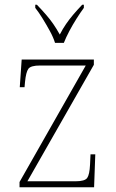

<svg xmlns="http://www.w3.org/2000/svg" viewBox="-20 -786 487 806"><path d="M62 0V-22L340 -511H148Q109 -511 99 -497Q89 -483 85 -442L83 -420H63L71 -536H374V-514L95 -25H297Q336 -25 346 -39Q356 -53 358 -95L360 -138H380L375 0ZM211 -606Q204 -629 189.5 -655.5Q175 -682 159 -708Q143 -734 128 -753V-766H135Q157 -743 173.5 -724Q190 -705 203.5 -685.5Q217 -666 231 -641Q244 -666 257.5 -685.5Q271 -705 287 -724Q303 -743 325 -766H332V-753Q318 -734 301.5 -708Q285 -682 271 -655.5Q257 -629 248 -606Z"/></svg>

Font: Noto Serif Khmer SemiCondensed Thin
Style: Regular
Weight: 250
Width: 4
Designer: Danh Hong and the Monotype Design Team
Foundry: Monotype Imaging Inc.
Version: Version 2.004